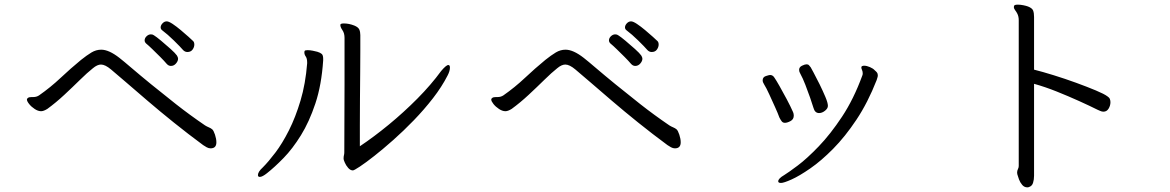

<svg xmlns="http://www.w3.org/2000/svg" viewBox="-20 -746 5040 827"><path d="M787 -522Q777 -522 769 -530Q756 -545 729 -571.5Q702 -598 678 -616Q672 -621 672 -628Q672 -637 680 -645.5Q688 -654 698 -654Q707 -654 723.5 -643Q740 -632 758.5 -616.5Q777 -601 792 -587.5Q807 -574 812 -569Q817 -564 817 -554Q817 -543 809.5 -532.5Q802 -522 787 -522ZM747 -493Q747 -483 738 -472.5Q729 -462 716 -462Q706 -462 698 -471Q687 -484 670 -501Q653 -518 636.5 -534Q620 -550 609 -559Q603 -565 603 -572Q603 -582 611.5 -590Q620 -598 630 -598Q638 -598 643 -594Q653 -588 674 -570.5Q695 -553 715 -535Q735 -517 742 -507Q747 -499 747 -493ZM124 -328Q137 -328 148 -335Q198 -370 241 -410.5Q284 -451 329 -488Q354 -508 374 -520Q394 -532 416 -532Q449 -532 494 -497Q512 -483 547 -453Q582 -423 631 -383Q680 -343 738.5 -297Q797 -251 863 -206Q871 -201 879.5 -197.5Q888 -194 894 -189Q900 -184 906 -166Q912 -148 912 -133Q912 -107 887 -107Q879 -107 870.5 -111.5Q862 -116 855 -121Q790 -169 729 -218Q668 -267 615.5 -312Q563 -357 522.5 -392Q482 -427 458 -447Q433 -468 415 -468Q399 -468 380 -452Q356 -433 324.5 -402Q293 -371 257 -337.5Q221 -304 184 -277Q168 -267 157 -267Q144 -267 129.5 -276.5Q115 -286 105.5 -298Q96 -310 96 -317Q96 -320 97 -321Q101 -326 106 -327Q111 -328 117 -328Z M1460 -65Q1460 -72 1461.5 -77.5Q1463 -83 1463 -90Q1463 -162 1463.5 -238Q1464 -314 1464 -384Q1464 -454 1464 -506.5Q1464 -559 1464 -583Q1464 -603 1455 -616Q1446 -629 1446 -638V-639Q1446 -645 1461 -645Q1483 -645 1506 -636Q1523 -629 1527.5 -619Q1532 -609 1532 -595V-574Q1532 -567 1532 -529.5Q1532 -492 1531.5 -437Q1531 -382 1530.5 -321Q1530 -260 1530 -205.5Q1530 -151 1530 -116Q1590 -156 1654.5 -209Q1719 -262 1778 -321.5Q1837 -381 1880 -440Q1902 -466 1911 -466Q1918 -466 1918 -455Q1918 -440 1908 -421Q1883 -372 1845 -323Q1807 -274 1762.5 -228Q1718 -182 1674 -143Q1630 -104 1592.5 -74.5Q1555 -45 1530 -28.5Q1505 -12 1500 -12Q1489 -12 1479.5 -23Q1470 -34 1465 -46Q1460 -58 1460 -61ZM1372 -486Q1365 -380 1338.5 -300.5Q1312 -221 1276 -163Q1240 -105 1201.5 -65.5Q1163 -26 1130 0Q1110 16 1099 16Q1091 16 1091 8Q1091 -6 1112 -25Q1136 -49 1166 -88.5Q1196 -128 1224.5 -184.5Q1253 -241 1274.5 -313Q1296 -385 1303 -473V-477Q1303 -494 1297 -502.5Q1291 -511 1291 -520Q1291 -524 1292 -526Q1293 -530 1305 -530Q1315 -530 1327.5 -527.5Q1340 -525 1347 -523Q1360 -519 1366 -513.5Q1372 -508 1372 -493Z M2787 -522Q2777 -522 2769 -530Q2756 -545 2729 -571.5Q2702 -598 2678 -616Q2672 -621 2672 -628Q2672 -637 2680 -645.5Q2688 -654 2698 -654Q2707 -654 2723.5 -643Q2740 -632 2758.5 -616.5Q2777 -601 2792 -587.5Q2807 -574 2812 -569Q2817 -564 2817 -554Q2817 -543 2809.5 -532.5Q2802 -522 2787 -522ZM2747 -493Q2747 -483 2738 -472.5Q2729 -462 2716 -462Q2706 -462 2698 -471Q2687 -484 2670 -501Q2653 -518 2636.5 -534Q2620 -550 2609 -559Q2603 -565 2603 -572Q2603 -582 2611.5 -590Q2620 -598 2630 -598Q2638 -598 2643 -594Q2653 -588 2674 -570.5Q2695 -553 2715 -535Q2735 -517 2742 -507Q2747 -499 2747 -493ZM2124 -328Q2137 -328 2148 -335Q2198 -370 2241 -410.5Q2284 -451 2329 -488Q2354 -508 2374 -520Q2394 -532 2416 -532Q2449 -532 2494 -497Q2512 -483 2547 -453Q2582 -423 2631 -383Q2680 -343 2738.5 -297Q2797 -251 2863 -206Q2871 -201 2879.5 -197.5Q2888 -194 2894 -189Q2900 -184 2906 -166Q2912 -148 2912 -133Q2912 -107 2887 -107Q2879 -107 2870.5 -111.5Q2862 -116 2855 -121Q2790 -169 2729 -218Q2668 -267 2615.5 -312Q2563 -357 2522.5 -392Q2482 -427 2458 -447Q2433 -468 2415 -468Q2399 -468 2380 -452Q2356 -433 2324.5 -402Q2293 -371 2257 -337.5Q2221 -304 2184 -277Q2168 -267 2157 -267Q2144 -267 2129.5 -276.5Q2115 -286 2105.5 -298Q2096 -310 2096 -317Q2096 -320 2097 -321Q2101 -326 2106 -327Q2111 -328 2117 -328Z M3546 -290Q3546 -279 3533.5 -269Q3521 -259 3508 -259Q3490 -259 3484 -281Q3479 -298 3469.5 -325Q3460 -352 3449 -380.5Q3438 -409 3427 -429Q3422 -437 3422 -445Q3422 -457 3434.5 -463Q3447 -469 3454 -469Q3461 -469 3464.5 -465Q3468 -461 3472 -456Q3473 -454 3484.5 -433Q3496 -412 3510 -383.5Q3524 -355 3535 -329Q3546 -303 3546 -290ZM3748 -443Q3754 -438 3757.5 -433.5Q3761 -429 3761 -421Q3761 -417 3759.5 -412.5Q3758 -408 3756 -401Q3718 -304 3669 -230.5Q3620 -157 3568.5 -105Q3517 -53 3470 -20.5Q3423 12 3389.5 27Q3356 42 3344 42Q3332 42 3332 35Q3332 23 3358 8Q3376 -3 3416 -33Q3456 -63 3506.5 -115.5Q3557 -168 3607 -243.5Q3657 -319 3694 -420Q3696 -424 3696 -430Q3696 -438 3693 -444.5Q3690 -451 3690 -455Q3690 -460 3694 -461.5Q3698 -463 3702 -463Q3713 -463 3727 -457Q3741 -451 3748 -443ZM3337 -240Q3331 -257 3318.5 -284.5Q3306 -312 3293.5 -339.5Q3281 -367 3271 -383Q3265 -392 3265 -400Q3265 -414 3279 -418.5Q3293 -423 3297 -423Q3309 -423 3316 -411Q3323 -401 3337.5 -375.5Q3352 -350 3368.5 -319Q3385 -288 3396 -263Q3399 -256 3399 -248Q3399 -232 3385 -224.5Q3371 -217 3361 -217Q3352 -217 3347 -223.5Q3342 -230 3337 -240Z M4368 -659Q4368 -675 4362 -687Q4358 -695 4352.5 -702Q4347 -709 4347 -716Q4347 -719 4348 -721Q4350 -726 4364 -726Q4375 -726 4387.5 -723.5Q4400 -721 4408 -718Q4426 -711 4430 -700.5Q4434 -690 4434 -673V-446Q4470 -437 4518.5 -422Q4567 -407 4615 -389.5Q4663 -372 4700 -356.5Q4737 -341 4750 -331Q4758 -326 4760.5 -319.5Q4763 -313 4763 -306Q4763 -291 4755 -278Q4747 -265 4733 -265Q4726 -265 4719.5 -268Q4713 -271 4708 -273Q4674 -290 4627.5 -311Q4581 -332 4531 -352Q4481 -372 4434 -385V11Q4434 28 4429.5 42Q4425 56 4411 60Q4409 61 4405 61Q4392 61 4383 50.5Q4374 40 4369 26.5Q4364 13 4362 5Q4361 2 4361 -2Q4361 -11 4364.5 -17.5Q4368 -24 4368 -31Z"/></svg>

Font: QiushuiShotai Bright
Style: Regular
Weight: 400
Designer: Christian Thalmann (Catharsis Fonts)
Version: Version 1.250;